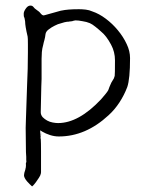

<svg xmlns="http://www.w3.org/2000/svg" viewBox="-20 -497 541 688"><path d="M342 -141Q351 -151 358.5 -160.5Q366 -170 368 -174Q370 -179 372 -185L375 -192Q378 -200 379 -201Q382 -205 388 -216Q390 -221 391 -225Q392 -229 392 -281Q392 -311 378 -337Q361 -369 342 -384Q337 -388 333 -392Q328 -396 322 -401Q311 -410 302 -414Q290 -419 276 -421Q261 -424 250 -424Q248 -424 241 -422Q239 -421 239 -421H238Q234 -420 230 -420Q227 -420 225 -419Q224 -419 221 -419H220Q212 -418 200 -414Q187 -411 176 -405Q164 -399 155 -392Q144 -384 143 -374Q142 -364 139 -353Q138 -350 137 -346Q136 -341 135 -337Q131 -323 130 -310.5Q129 -298 129 -286V-214Q129 -201 128 -187Q127 -164 127 -141Q126 -118 126 -95Q126 -85 133 -77Q140 -70 149 -65Q158 -60 169 -58Q180 -56 188 -56Q262 -56 342 -141ZM95 171Q88 165 77 153Q66 140 66 131Q66 124 71 110V109Q73 103 73 96Q72 86 74 85Q75 85 74 75Q74 66 74 65Q73 57 73 48Q73 3 72 -39L73 -72Q74 -92 77 -190Q80 -250 80 -310V-338Q80 -362 79 -366Q70 -404 70 -420Q70 -422 69 -426L68 -431V-432Q67 -434 67 -434V-435L66 -436Q65 -439 65 -448Q65 -456 73 -467Q80 -477 89 -477Q95 -477 98 -474Q104 -466 112 -461Q122 -454 123 -452Q132 -440 138 -442Q190 -457 199 -459H200Q222 -464 263 -464Q275 -464 287.5 -462.5Q300 -461 311 -456Q335 -448 359 -430Q383 -412 402 -389Q422 -365 434 -339Q446 -314 446 -289Q446 -214 436 -185Q425 -156 408 -130Q391 -104 369 -84Q287 -8 191 -8Q175 -8 159.5 -13Q144 -18 132 -25L124 -30V-21V-12V-11L125 -7V2Q129 -13 126 -32L127 -26Q125 -14 126 -3Q127 15 127 45V120Q127 125 124 132Q120 140 114 148Q109 156 103 163Q99 168 95 171ZM138 -443 137 -442Q138 -442 138 -442Q138 -442 138 -443Z"/></svg>

Font: ToneOZ-Pinyin-Tsuipita-TC
Style: Regular
Weight: 400
Designer: ÂÆ£ÂøóÂáåJeffrey Xuan(jeffreyx@gmail.com, ToneOZ.com) ÈòøÂù§(cjkFonts)
Foundry: ToneOZ
Version: Version 0.24071